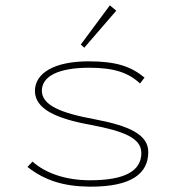

<svg xmlns="http://www.w3.org/2000/svg" viewBox="-20 -690 665 720"><path d="M296 -511 416 -650 392 -670 283 -523ZM316 10C476 11 536 -41 536 -120C536 -185 466 -218 334 -243C209 -266 137 -295 137 -350C137 -403 197 -436 315 -436C407 -436 461 -418 505 -377L522 -399C471 -441 416 -460 312 -460C184 -460 111 -416 111 -349C111 -281 192 -245 319 -222C446 -198 510 -172 510 -116C510 -49 448 -14 318 -14C223 -14 149 -42 102 -84L83 -64C147 -14 217 9 316 10Z"/></svg>

Font: Inconsolata Expanded ExtraLight
Style: Regular
Weight: 200
Width: 7
Monospace: yes
Designer: Raph Levien, Cyreal, Brenton Simpson
Foundry: Raph Levien, Cyreal, Google
Version: Version 3.100